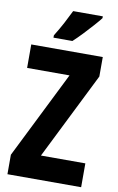

<svg xmlns="http://www.w3.org/2000/svg" viewBox="-101 -985 640 1039"><g transform="rotate(10 219.5 -465.5)"><path d="M422 0H17V-107L255 -585H22V-714H415V-607L178 -131H422ZM377 -921Q364 -904 340 -877Q316 -850 289 -821.5Q262 -793 238 -771H134V-784Q159 -824 178.5 -861Q198 -898 214 -931H377Z"/></g></svg>

Font: Noto Sans Gujarati ExtraCondensed ExtraBold
Style: Regular
Weight: 800
Width: 2
Designer: Jelle Bosma - Monotype Design Team, Universal Thirst
Foundry: Monotype Imaging Inc.
Version: Version 2.106; ttfautohint (v1.8.4.7-5d5b)